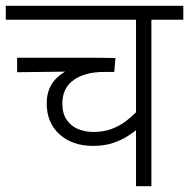

<svg xmlns="http://www.w3.org/2000/svg" viewBox="-20 -642 652 662"><path d="M612 -574H502V0H449V-207L459 -201Q444 -188 421.5 -173.5Q399 -159 369.5 -149Q340 -139 301 -139Q229 -139 185 -179Q141 -219 141 -286Q141 -322 157 -349.5Q173 -377 205 -395L39 -393V-443H296Q321 -443 344.5 -442.5Q368 -442 378 -442L374 -394H339Q274 -394 234.5 -366.5Q195 -339 195 -285Q195 -250 210.5 -228Q226 -206 250.5 -196.5Q275 -187 302 -187Q337 -187 365 -197.5Q393 -208 415 -225Q437 -242 455 -261L449 -244V-574H0V-622H612Z"/></svg>

Font: Noto Sans Devanagari Light
Style: Regular
Weight: 300
Version: Version 2.003